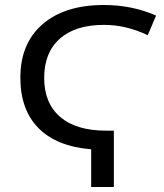

<svg xmlns="http://www.w3.org/2000/svg" viewBox="-20 -744 653 764"><path d="M342.8 -149.9Q205.6 -161.1 133.3 -234.1Q61 -307.1 61 -435.1Q61 -571.3 149.4 -647.7Q237.8 -724.1 393.1 -724.1Q505.4 -724.1 601.1 -682.1L567.9 -604Q481.4 -645 394 -645Q279.8 -645 217.8 -589.8Q155.8 -534.7 155.8 -434.1Q155.8 -333.5 219.5 -278.8Q283.2 -224.1 401.9 -224.1H433.1V0H342.8Z"/></svg>

Font: Noto Sans Southeast Asian
Style: Regular
Weight: 400
Designer: Monotype Design Team
Foundry: Monotype Imaging Inc.
Version: Version 1.06 uh; ttfautohint (v1.4.1)